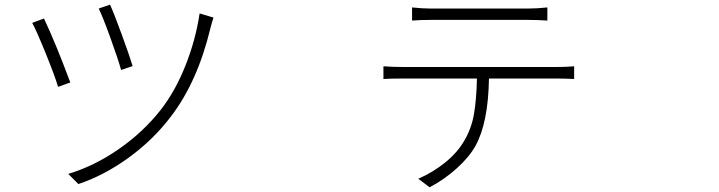

<svg xmlns="http://www.w3.org/2000/svg" viewBox="-20 -755 3040 812"><path d="M445.3 -735.4Q460.9 -702.1 495.1 -608.4Q529.3 -514.6 541 -475.6L492.2 -459Q480.5 -502 447.3 -593.8Q414.1 -685.5 397.5 -718.8ZM824.2 -698.2 882.8 -680.7Q878.9 -669.9 870.1 -636.7Q815.4 -409.2 703.1 -262.7Q628.9 -164.1 524.4 -88.4Q419.9 -12.7 311.5 23.4L268.6 -19.5Q378.9 -52.7 482.4 -124.5Q585.9 -196.3 660.2 -291Q721.7 -370.1 764.6 -478.5Q807.6 -586.9 824.2 -698.2ZM166 -676.8Q215.8 -571.3 277.3 -406.2L225.6 -387.7Q212.9 -431.6 172.9 -530.3Q132.8 -628.9 116.2 -658.2Z M2210 -670.9H1804.7Q1757.8 -670.9 1722.7 -668V-723.6Q1766.6 -718.8 1802.7 -718.8H2210Q2251 -718.8 2294.9 -723.6V-668Q2253.9 -670.9 2210 -670.9ZM1682.6 -471.7H2336.9Q2373 -471.7 2408.2 -474.6V-420.9Q2369.1 -422.9 2336.9 -422.9H2047.9Q2044.9 -236.3 1991.2 -138.7Q1963.9 -89.8 1911.1 -42.5Q1858.4 4.9 1796.9 37.1L1749 1Q1811.5 -26.4 1862.8 -67.9Q1914.1 -109.4 1942.4 -158.2Q1973.6 -210 1984.4 -272Q1995.1 -334 1997.1 -422.9H1682.6Q1628.9 -422.9 1601.6 -420.9V-474.6Q1640.6 -471.7 1682.6 -471.7Z"/></svg>

Font: Bpmf Zihi Sans Light
Style: Light
Weight: 300
Foundry: But Ko
Version: Version 1.320